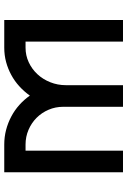

<svg xmlns="http://www.w3.org/2000/svg" viewBox="130 -720 590 889"><g transform="rotate(-90 424.5 -275.0)"><path d="M475.1 0H375V-276.9Q375 -313 361.3 -344.7Q347.7 -376.5 324 -400.1Q300.3 -423.8 268.3 -437.5Q236.3 -451.2 200.2 -451.2H171.9V0H71.8V-549.8H200.2Q235.4 -549.8 268.1 -541.3Q300.8 -532.7 329.8 -517.3Q358.9 -502 383.5 -480Q408.2 -458 426.8 -431.2Q445.8 -458 470 -480Q494.1 -502 522.5 -517.3Q550.8 -532.7 582.5 -541.3Q614.3 -549.8 648.9 -549.8H776.9V0H676.8V-451.2H648.9Q612.8 -451.2 581.3 -436.5Q549.8 -421.9 526.1 -396.5Q502.4 -371.1 488.8 -336.9Q475.1 -302.7 475.1 -264.2Z"/></g></svg>

Font: Bruno Ace SC
Style: Regular
Weight: 400
Designer: Astigmatic (AOETI)
Foundry: Astigmatic (AOETI)
Version: Version 1.000